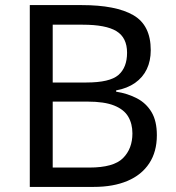

<svg xmlns="http://www.w3.org/2000/svg" viewBox="-20 -785 690 754"><path d="M301 -765Q435 -765 503.5 -725.5Q572 -686 572 -588Q572 -546 556.5 -513.5Q541 -481 510.5 -459.5Q480 -438 436 -430V-425Q481 -418 517.5 -399Q554 -380 575 -345Q596 -310 596 -254Q596 -189 566 -143.5Q536 -98 480.5 -74.5Q425 -51 348 -51H97V-765ZM319 -461Q411 -461 445 -490.5Q479 -520 479 -578Q479 -637 437.5 -662.5Q396 -688 305 -688H187V-461ZM187 -386V-127H331Q426 -127 463 -164Q500 -201 500 -261Q500 -299 483.5 -327Q467 -355 428.5 -370.5Q390 -386 324 -386Z"/></svg>

Font: Noto Sans Tamil UI
Style: Regular
Weight: 400
Designer: Jelle Bosma - Monotype Design Team
Foundry: Monotype Imaging Inc.
Version: Version 2.004